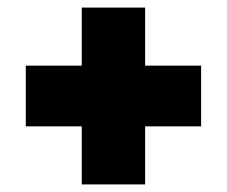

<svg xmlns="http://www.w3.org/2000/svg" viewBox="-20 -633 598 506"><path d="M195.5 -147V-300H48V-460H195.5V-613H362.5V-460H510V-300H362.5V-147Z"/></svg>

Font: Encode Sans SC Condensed Thin Black
Style: Regular
Weight: 900
Version: Version 3.002